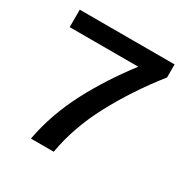

<svg xmlns="http://www.w3.org/2000/svg" viewBox="-130 -651 740 762"><g transform="rotate(30 240.0 -270.0)"><path d="M336.6 -460C280.5 -386.8 233.4 -313.9 195.3 -241.2C153.6 -161.8 125.3 -81.4 110.4 0H214.8C228.5 -80.1 256.5 -160.2 298.8 -240.2C341.1 -320.3 393.9 -400.4 457 -480.5V-540H22.5V-460Z"/></g></svg>

Font: Helmet
Style: Regular
Weight: 400
Designer: Carl Enlund
Version: 1.0